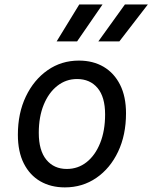

<svg xmlns="http://www.w3.org/2000/svg" viewBox="-20 -826 678 854"><path d="M268.5 7.5Q206.5 7.5 159.5 -19.5Q112.5 -46.5 86 -98.8Q59.5 -151 59.5 -227Q59.5 -322.5 95 -396.8Q130.5 -471 191.8 -513.8Q253 -556.5 331 -556.5Q394 -556.5 441 -528.8Q488 -501 514.2 -448.8Q540.5 -396.5 540.5 -322Q540.5 -225.5 505.2 -151.2Q470 -77 408.5 -34.8Q347 7.5 268.5 7.5ZM277 -74.5Q327 -74.5 365.2 -104.8Q403.5 -135 425.5 -189.8Q447.5 -244.5 447.5 -317Q447.5 -394.5 414 -434.5Q380.5 -474.5 322.5 -474.5Q273.5 -474.5 235 -444.2Q196.5 -414 174.5 -360.2Q152.5 -306.5 152.5 -235Q152.5 -156.5 186.2 -115.5Q220 -74.5 277 -74.5ZM417.5 -642 535.5 -806H637.5L511 -642ZM232 -642 332.5 -806H436L323 -642Z"/></svg>

Font: Spline Sans Mono
Style: Italic
Weight: 400
Italic angle: -4°
Monospace: yes
Designer: Eben Sorkin, Mirko Velimirovic
Foundry: Sorkin Type
Version: Version 1.004